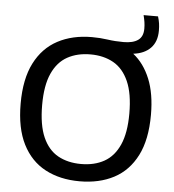

<svg xmlns="http://www.w3.org/2000/svg" viewBox="-59 -943 913 1007"><g transform="rotate(5 397.0 -439.0)"><path d="M397 9.5Q293.5 9.5 216.2 -31.5Q139 -72.5 96.5 -156.5Q54 -240.5 54 -370Q54 -499.5 96.8 -583.5Q139.5 -667.5 216.8 -708.5Q294 -749.5 397 -749.5Q440 -749.5 479.2 -743.8Q518.5 -738 563.5 -738Q613 -738 639.5 -756.8Q666 -775.5 666 -817.5Q666 -835.5 663.5 -852Q661 -868.5 656 -888H732Q738 -868.5 740.5 -851.5Q743 -834.5 743 -814Q743 -755.5 710.5 -722Q678 -688.5 619.5 -681.5Q676.5 -636.5 708.2 -559.2Q740 -482 740 -370Q740 -239.5 697.2 -155.5Q654.5 -71.5 577.5 -31Q500.5 9.5 397 9.5ZM397 -81.5Q467 -81.5 518.5 -110.2Q570 -139 598.2 -202Q626.5 -265 626.5 -367Q626.5 -472 598 -536.2Q569.5 -600.5 518 -629.5Q466.5 -658.5 397 -658.5Q327.5 -658.5 275.8 -630Q224 -601.5 195.5 -538.5Q167 -475.5 167 -373Q167 -267.5 195.2 -203.2Q223.5 -139 275.2 -110.2Q327 -81.5 397 -81.5Z"/></g></svg>

Font: Encode Sans SmExp Md
Style: Regular
Weight: 500
Width: 6
Designer: Multiple Designers
Foundry: Impallari Type
Version: Version 3.002; ttfautohint (v1.8.3) -l 8 -r 50 -G 200 -x 14 